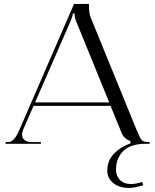

<svg xmlns="http://www.w3.org/2000/svg" viewBox="-20 -722 780 964"><path d="M7.8 0V-8.8H23.4Q50.8 -8.8 77.1 -69.3L351.6 -702.1H426.8V-690.4Q426.8 -655.3 435.5 -633.8L666 -69.3Q681.6 -30.3 690.9 -19.5Q700.2 -8.8 723.6 -8.8H731.4V0H710.9Q635.7 0 599.1 36.1Q562.5 72.3 562.5 129.9Q562.5 162.1 583 182.1Q603.5 202.1 637.7 202.1Q661.1 202.1 694.3 191.4L699.2 208Q655.3 221.7 628.9 221.7Q579.1 221.7 548.8 197.3Q518.6 172.9 518.6 133.8Q518.6 85.9 551.3 50.8Q584 15.6 634.8 -2V-13.7Q601.6 -25.4 589.8 -56.6L535.2 -190.4H148.4L95.7 -69.3Q90.8 -57.6 90.8 -46.9Q90.8 -29.3 103.5 -19Q116.2 -8.8 137.7 -8.8H185.5V0ZM156.2 -208H528.3L362.3 -615.2Q354.5 -632.8 354.5 -654.3H345.7Q345.7 -642.6 334 -615.2Z"/></svg>

Font: FoglihtenNo07
Style: Regular
Weight: 500
Designer: gluk (gluksza@wp.pl)
Foundry: gluk (gluksza@wp.pl)
Version: Version 0.871